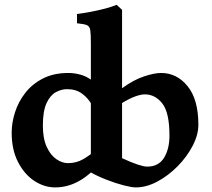

<svg xmlns="http://www.w3.org/2000/svg" viewBox="-20 -777 897 811"><path d="M817.9 -250Q817.9 -207.5 793.9 -161.4Q770 -115.2 730.7 -75.2Q691.4 -35.2 645 -10.3Q598.6 14.6 553.7 14.6Q536.6 14.6 502.4 5.9Q468.3 -2.9 429.4 -18.1Q390.6 -33.2 358.9 -51.3L363.8 -63.5V-594.7Q363.8 -633.3 361.3 -649.7Q358.9 -666 346.9 -670.9Q335 -675.8 305.2 -678.7V-717.8Q332 -721.2 364.3 -727.3Q396.5 -733.4 425.8 -741.2Q455.1 -749 472.7 -756.8L495.6 -735.4V-404.3Q544.4 -439.9 588.4 -454.3Q632.3 -468.8 660.2 -468.8Q727.1 -468.8 772.5 -412.8Q817.9 -356.9 817.9 -250ZM415 -102.1Q365.7 -42 316.4 -13.7Q267.1 14.6 212.9 14.6Q167 14.6 125 -12.9Q83 -40.5 56.2 -92.5Q29.3 -144.5 29.3 -216.8Q29.3 -258.8 43.5 -303Q57.6 -347.2 86.9 -384.8Q116.2 -422.4 161.6 -445.6Q207 -468.8 269 -468.8Q298.3 -468.8 328.1 -459.2Q357.9 -449.7 396 -415Q396 -385.7 389.4 -365.5Q382.8 -345.2 367.2 -335.4Q352.1 -362.8 326.4 -381.6Q300.8 -400.4 263.7 -400.4Q239.3 -400.4 215.6 -387.5Q191.9 -374.5 176.5 -341.1Q161.1 -307.6 161.1 -246.6Q161.1 -191.4 177.5 -156.2Q193.8 -121.1 218.3 -104.5Q242.7 -87.9 267.1 -87.9Q301.8 -87.9 330.6 -104.2Q359.4 -120.6 392.1 -148.9Q396.5 -147 401.1 -136.5Q405.8 -126 409.7 -115.2Q413.6 -104.5 415 -102.1ZM695.8 -204.1Q695.8 -301.8 665.5 -340.1Q635.3 -378.4 591.8 -378.4Q574.7 -378.4 550.3 -369.4Q525.9 -360.4 495.6 -341.8V-108.9Q534.7 -90.8 561.3 -82Q587.9 -73.2 601.6 -73.2Q649.9 -73.2 672.9 -110.6Q695.8 -147.9 695.8 -204.1Z"/></svg>

Font: Gentium Book Plus
Style: Bold
Weight: 700
Designer: Victor Gaultney, Annie Olsen, Iska Routamaa, Becca Hirsbrunner
Foundry: SIL International
Version: Version 6.101